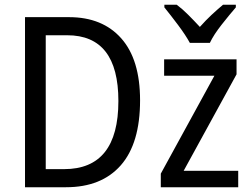

<svg xmlns="http://www.w3.org/2000/svg" viewBox="-20 -786 1050 806"><path d="M916 -766Q890 -744 867.5 -723Q845 -702 819 -673Q795 -699 770 -724Q745 -749 722 -766H670V-755Q696 -723 727.5 -681Q759 -639 777 -606H861Q877 -640 910.5 -682.5Q944 -725 970 -755V-766ZM270 -714H85V0H257Q406 0 487 -92Q568 -184 568 -365Q568 -536 489 -625Q410 -714 270 -714ZM249 -76H172V-638H262Q477 -638 477 -362Q477 -76 249 -76ZM980 -69H751L973 -474V-537H669V-468H880L655 -57V0H980Z"/></svg>

Font: Noto Sans UI SemiCondensed
Style: Regular
Weight: 400
Width: 4
Designer: Monotype Design Team
Foundry: Monotype Imaging Inc.
Version: 1.001